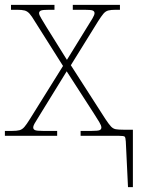

<svg xmlns="http://www.w3.org/2000/svg" viewBox="-23 -556 613 786"><path d="M492 23Q491 7 487.5 3.5Q484 0 464 0H307V-20H350Q379 -20 385.5 -23.5Q392 -27 392 -34Q392 -42 383.5 -56Q375 -70 361 -92L250 -264L144 -92Q131 -70 122 -56Q113 -42 113 -34Q113 -27 120 -23.5Q127 -20 155 -20H211V0H-3V-20H25Q46 -20 57 -23Q68 -26 77 -36.5Q86 -47 99 -68L235 -286L120 -468Q107 -490 98 -500Q89 -510 78 -513Q67 -516 46 -516H22V-536H200V-516H179Q151 -516 144 -512.5Q137 -509 137 -502Q137 -495 146 -480.5Q155 -466 168 -444L251 -311L333 -444Q347 -466 355.5 -480.5Q364 -495 364 -502Q364 -509 357.5 -512.5Q351 -516 322 -516H275V-536H468V-516H452Q431 -516 420 -513Q409 -510 400.5 -500Q392 -490 378 -468L267 -289L409 -68Q423 -47 431.5 -38Q440 -29 451 -27Q462 -25 483 -25H521V210H501Z"/></svg>

Font: Noto Serif Thin
Style: Regular
Weight: 100
Designer: Monotype Design Team
Foundry: Monotype Imaging Inc.
Version: Version 2.015